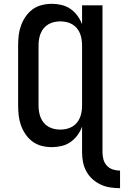

<svg xmlns="http://www.w3.org/2000/svg" viewBox="-20 -763 649 1006"><path d="M609 223Q583 223 557 219Q531 215 507.5 204Q484 193 464.5 175.5Q445 158 432.5 135Q420 112 415 86.5Q410 61 410 35V-99Q401 -75 385.5 -54Q370 -33 349 -18.5Q328 -4 302.5 2Q277 8 252 8Q225 8 199 1.5Q173 -5 151.5 -20.5Q130 -36 114.5 -58.5Q99 -81 90 -106Q81 -131 78 -157Q75 -183 75 -210V-525Q75 -552 78 -578Q81 -604 90 -629Q99 -654 114.5 -676.5Q130 -699 151.5 -714.5Q173 -730 199 -736.5Q225 -743 252 -743Q277 -743 302.5 -737Q328 -731 349 -716.5Q370 -702 385.5 -681Q401 -660 410 -636V-735H517V35Q517 54 522 72.5Q527 91 540 105Q553 119 571.5 125Q590 131 609 131ZM296 -84Q312 -84 328 -87.5Q344 -91 358 -99Q372 -107 382.5 -119.5Q393 -132 399 -147Q405 -162 407.5 -178Q410 -194 410 -210V-525Q410 -541 407.5 -557Q405 -573 399 -588Q393 -603 382.5 -615.5Q372 -628 358 -636Q344 -644 328 -647.5Q312 -651 296 -651Q280 -651 264 -647.5Q248 -644 234 -636Q220 -628 209.5 -615.5Q199 -603 193 -588Q187 -573 184.5 -557Q182 -541 182 -525V-210Q182 -194 184.5 -178Q187 -162 193 -147Q199 -132 209.5 -119.5Q220 -107 234 -99Q248 -91 264 -87.5Q280 -84 296 -84Z"/></svg>

Font: Iosevka Semibold Extended
Style: Regular
Weight: 600
Width: 7
Monospace: yes
Designer: Belleve Invis
Foundry: Belleve Invis
Version: Version 32.5.0; ttfautohint (v1.8.4)